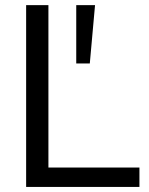

<svg xmlns="http://www.w3.org/2000/svg" viewBox="-20 -739 590 759"><path d="M171.4 -76.7H531.2V0H83.3V-718.8H171.4ZM281.4 -718.8H355.7L335 -488H281.4Z"/></svg>

Font: Min Sans VF VF
Style: Regular
Weight: 400
Designer: Jinseong-Kim, NotoSansCJK, Nunito
Foundry: Jinseong-Kim
Version: Version 1.420;Glyphs 3.1.2 (3151)